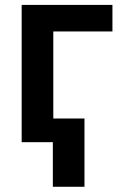

<svg xmlns="http://www.w3.org/2000/svg" viewBox="-20 -565 503 763"><path d="M426.8 -545.5V-440H191.8V0H66.1V-545.5ZM315.7 -94.1V177.2H190V-94.1Z"/></svg>

Font: Inter UI Semi Bold
Style: Regular
Weight: 600
Designer: Rasmus Andersson
Foundry: rsms
Version: 3.2;8d6f07862